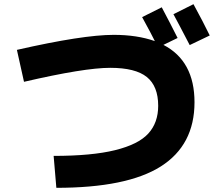

<svg xmlns="http://www.w3.org/2000/svg" viewBox="-20 -865 1040 920"><path d="M985 -695 889 -649Q835 -753 811 -797L907 -845Q953 -761 985 -695ZM61 -626Q377 -698 525 -698Q637 -698 722 -668Q708 -697 661 -783L755 -830Q796 -753 831 -683L763 -650Q912 -573 912 -375Q912 -170 750.5 -67.5Q589 35 250 35L237 -118Q420 -118 531.5 -145.5Q643 -173 690.5 -225Q738 -277 738 -358Q738 -452 683.5 -496Q629 -540 508 -540Q384 -540 95 -473Z"/></svg>

Font: Mplus 1p ExtraBold
Style: Regular
Weight: 800
Version: Version 1.061